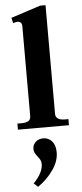

<svg xmlns="http://www.w3.org/2000/svg" viewBox="-67 -752 481 1132"><g transform="rotate(-5 173.0 -185.5)"><path d="M22 -36H47Q101 -36 101 -72V-605Q101 -634 73 -634Q67 -634 49 -628L41 -660L216 -717H248V-73Q248 -55 262 -45.5Q276 -36 302 -36H324V0H22ZM87 324Q144 265 144 214Q144 200 138.5 189.5Q133 179 123 167Q113 154 108 144Q103 134 103 121Q103 97 120.5 80.5Q138 64 166 64Q197 64 217.5 87.5Q238 111 238 153Q238 206 201 258Q164 310 111 346Z"/></g></svg>

Font: Taviraj SemiBold
Style: Regular
Weight: 600
Designer: Katatrad Team
Foundry: CadsonDemak
Version: Version 1.001